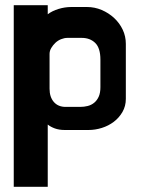

<svg xmlns="http://www.w3.org/2000/svg" viewBox="-20 -461 544 740"><path d="M315 -434Q345 -434 372 -422.5Q399 -411 420 -391.5Q441 -372 453 -346.5Q465 -321 465 -292V-80Q465 -52 452 -29.5Q439 -7 418.5 8.5Q398 24 372.5 32Q347 40 322 40H229Q208 40 191.5 34Q175 28 164 19V259H33V-441H164V-406Q181 -419 205.5 -426.5Q230 -434 255 -434ZM367 -231Q367 -276 347 -295.5Q327 -315 295 -315H240Q228 -315 215.5 -310Q203 -305 193.5 -296Q184 -287 177.5 -276Q171 -265 171 -253V-119Q171 -87 187.5 -68Q204 -49 233 -49H289Q304 -49 318 -52.5Q332 -56 343 -65Q354 -74 360.5 -88.5Q367 -103 367 -125Z"/></svg>

Font: BM HANNA
Style: Regular
Weight: 400
Designer: BONGJIN KIM, JAEHYUN KEUM, MINJUNG KIM, JUHEE TAE
Foundry: WOOWA BROTHERS Corporation.
Version: Version 1.000